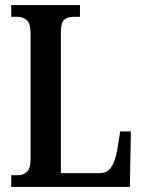

<svg xmlns="http://www.w3.org/2000/svg" viewBox="-20 -734 561 754"><path d="M24 0V-46H52Q71 -46 85.5 -59Q100 -72 100 -110V-602Q100 -642 85 -655Q70 -668 48 -668H24V-714H294V-668H269Q243 -668 231 -655.5Q219 -643 219 -606V-54H371Q401 -54 416.5 -77Q432 -100 440 -143L452 -218H494L490 0Z"/></svg>

Font: Noto Serif Tamil ExtraCondensed SemiBold
Style: Italic
Weight: 600
Width: 2
Italic angle: -12°
Designer: Indian Type Foundry, Tom Grace, and the Monotype Design Team
Foundry: Monotype Imaging Inc.
Version: Version 2.003; ttfautohint (v1.8.4.7-5d5b)